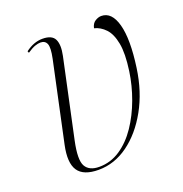

<svg xmlns="http://www.w3.org/2000/svg" viewBox="-106 -637 704 740"><g transform="rotate(-20 246.5 -267.0)"><path d="M176 10Q114 10 92 -23Q70 -56 85 -126L155 -453Q164 -496 157.5 -512Q151 -528 132 -528Q122 -528 109 -523.5Q96 -519 77 -506L74 -513Q91 -526 108.5 -532.5Q126 -539 144 -539Q183 -539 194 -516Q205 -493 196 -450L127 -128Q111 -53 126 -26.5Q141 0 182 0Q229 0 268.5 -26.5Q308 -53 338 -97.5Q368 -142 388 -196.5Q408 -251 416 -307Q426 -377 418 -419Q410 -461 390 -482Q370 -503 345 -509Q349 -528 362 -536Q375 -544 387 -544Q430 -544 446.5 -483Q463 -422 447 -309Q434 -216 394 -144Q354 -72 297.5 -31Q241 10 176 10Z"/></g></svg>

Font: Noto Serif Display SemiCondensed ExtraLight
Style: Italic
Weight: 200
Width: 4
Italic angle: -12°
Designer: Monotype Design Team
Foundry: Monotype Imaging Inc.
Version: Version 2.009